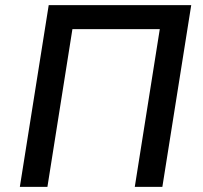

<svg xmlns="http://www.w3.org/2000/svg" viewBox="-20 -725 786 745"><path d="M57 0 169 -705H722L610 0H503L600 -612H261L164 0Z"/></svg>

Font: Nunito Sans 7pt SemiCondensed SemiBold
Style: Italic
Weight: 600
Width: 4
Italic angle: -9°
Designer: Vernon Adams
Foundry: Vernon Adams
Version: Version 3.101;gftools[0.9.27]